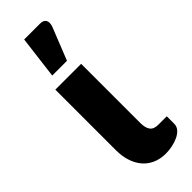

<svg xmlns="http://www.w3.org/2000/svg" viewBox="-255 -785 815 815"><g transform="rotate(-45 152.0 -378.0)"><path d="M49 0ZM49 -518.5H204V-163Q204 -134 215 -119Q226 -104 252.5 -104H303.5V-59Q303.5 -43 293 -31Q282.5 -19 266 -11Q249.5 -3 229.2 1.2Q209 5.5 189.5 5.5Q155 5.5 128.5 -6.8Q102 -19 84.5 -40.5Q67 -62 58 -91.2Q49 -120.5 49 -154ZM82 -570 106 -762.5H201Q222 -762.5 229 -750.2Q236 -738 229 -717L170.5 -570Z"/></g></svg>

Font: Lato Black
Style: Regular
Weight: 900
Designer: Lukasz Dziedzic
Foundry: tyPoland Lukasz Dziedzic
Version: Version 2.007; 2014-02-27